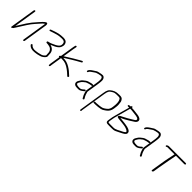

<svg xmlns="http://www.w3.org/2000/svg" viewBox="269 -1818 3250 3250"><g transform="rotate(45 1893.5 -193.5)"><path d="M125.1 -474 52.4 -15C49.1 5.7 59.4 7 83.2 -11C85.9 -13 88.3 -14.7 90.5 -16C99 -27.3 107.6 -40.3 116.2 -55C136 -88.6 158.6 -122.3 180.9 -157L215.6 -212C243.4 -255.4 272.5 -294 303.1 -327.6C333.6 -361.2 351.3 -381 356.3 -387C375.1 -411.8 396.4 -432.2 420 -448C420.8 -444.7 420.7 -440.3 419.9 -435L351 0C349.7 7.9 355.7 15 363.6 15C371.5 15 379.7 7.9 381 0L449.9 -435C454.6 -464.8 444.7 -494.5 413.7 -478C386.3 -460.4 353.2 -428.1 314.3 -381C267.2 -330.6 225.9 -278.6 190.6 -225L155.9 -170C130.5 -131.3 108.6 -96.7 90.5 -66L155.1 -474C156.3 -481.9 150.4 -489 142.5 -489C134.5 -489 126.3 -481.9 125.1 -474Z M799.9 -473C832.4 -473 853.5 -465.7 863.4 -451C872.3 -435.1 875.4 -419.1 872.8 -403C868.6 -376 864.9 -369.6 843.3 -349C822.3 -330.9 788.2 -312.2 740.9 -293C732.7 -289.7 724.2 -286.2 715.5 -282.6C699.9 -276.2 681.8 -274.6 665.8 -270C650.7 -265.7 653.8 -239.2 665.7 -238C687 -238 710.7 -234.9 737 -228.6C763.2 -222.4 784.2 -205.6 799.8 -178.1C805.8 -167.4 809.1 -145.4 809.7 -112C810.1 -93.1 814.9 -85.4 803.6 -73C787.8 -53.9 768 -40.5 744.2 -33C680.9 -15.7 683.4 -17.7 630.3 -10.5C584.6 -4.2 547.5 -18.4 531 -38L524.3 -46C518.7 -52.7 511.8 -52.3 503.6 -45C490.1 -32.9 500.9 -23.9 506.7 -17C530 10.7 574.4 26.6 640.1 18C681.6 12.6 695.5 11.8 745.5 -3.1C777.3 -12.6 804.5 -30.8 827.1 -57.5C837 -69.2 841.7 -79.2 841.4 -87.5C840.4 -110.2 839.8 -133.8 837 -158C829.8 -211.8 796.3 -246.2 736.3 -261C749.2 -265.1 772.9 -275.6 807.5 -292.7C842 -309.8 867 -329.1 882.5 -350.7C892.8 -365.1 899.7 -383.5 903.3 -406.1C906.9 -428.7 902.3 -450 889.4 -470C875.3 -492 847.1 -503 804.7 -503L751.2 -500C719.2 -497.4 688.2 -491 658.2 -481C646.2 -477 634.5 -473.3 622.9 -470C599 -463.1 584 -456.2 561 -448C551.2 -443.5 546.9 -438.2 548.1 -432.1C549.6 -424.8 555.5 -414 566.5 -420L598.3 -431C607.5 -434.3 617.5 -437.7 628.3 -441C665.4 -452.4 706.7 -466.3 748.4 -470Z M1044 -543 1043.1 -537C1040.4 -520.3 1035.4 -507.8 1032.5 -483L996.5 -256C994.3 -254.7 992.4 -253 990.8 -251L981.5 -243C965.8 -230.5 978 -215 990.5 -218L961.2 -33C960.4 -27.7 960.1 -21.7 960.4 -15L959.8 -5C958.6 2.7 965.4 9.4 973.7 8C991.6 5.1 988.6 -16.7 991.2 -33L1022.1 -228H1047.1C1080.6 -228 1109.7 -223.3 1134.5 -213.9C1192.5 -192 1254.2 -142.1 1297 -101L1313.6 -86C1326.7 -73.7 1349 -97 1335.4 -110L1319.6 -124C1284.9 -157.3 1257.2 -181.7 1204.4 -214C1156.4 -243.3 1105.6 -258 1051.9 -258H1044.9C1053.1 -264 1064.1 -271.2 1077.8 -279.5C1106 -296.7 1150.1 -325.2 1179.7 -342.5C1214.6 -362.9 1264.8 -393.6 1302.4 -413L1320 -423C1340.4 -434.2 1325.7 -458.1 1309.1 -449L1290.5 -439C1256.1 -421.2 1097.9 -327.1 1030.7 -282L1062.7 -484L1073.1 -537L1074 -543C1075.3 -550.9 1069.3 -558 1061.4 -558C1053.5 -558 1045.3 -550.9 1044 -543Z M1495.6 -376.5C1505.7 -373.9 1513.1 -380 1517.6 -395C1524 -408.1 1549.8 -428.9 1595 -457.5C1605 -463.8 1612.2 -468.5 1616.7 -471.5C1625.9 -477.7 1692 -494 1707.7 -494C1718.7 -494 1725.5 -493.3 1727.9 -492C1762.3 -477.3 1753.3 -412.1 1743.9 -353L1733.3 -286C1731.6 -292 1727.3 -294.7 1720.6 -294L1708.4 -293C1695.3 -293 1681.2 -290.3 1666.1 -285L1650.3 -280C1622.7 -275.1 1597.4 -262.8 1574.5 -243C1569.1 -238.3 1560.8 -231.7 1549.7 -223.1C1538.6 -214.4 1529.3 -203.8 1521.7 -191.1C1514 -178.4 1508.5 -169.7 1505.1 -165C1488 -141.6 1485.1 -108.7 1498.3 -90.5C1514.7 -68.1 1537.6 -63 1585 -63H1604.5C1610.8 -63 1617.8 -64 1625.5 -66C1657 -77.9 1671 -90.6 1691.9 -107L1701.4 -116C1717.2 -129.7 1699 -150 1682.7 -137L1673.4 -129C1648.6 -105 1627.1 -93 1608.7 -93H1590.7C1554.6 -93 1532.2 -99 1523.6 -111C1510.5 -126.5 1533.3 -155.9 1544.3 -174.2C1550.3 -184.3 1560.1 -195.2 1573.8 -207C1580.5 -211.7 1586.6 -216.3 1592 -221C1605.6 -234.7 1626.2 -244.9 1653.8 -251.5C1668.1 -254.9 1687.9 -263 1705.7 -263L1717.8 -264C1723.3 -264.7 1727.7 -267.7 1731.2 -273L1711.4 -148C1709.8 -137.3 1712 -123 1718.1 -105C1735.4 -54.4 1730.3 -60.4 1762.5 -6C1773 11.9 1800.8 -4.6 1789.3 -24C1779.1 -41.2 1777 -45.7 1768 -60.8C1757.8 -77.9 1753 -99.9 1747 -120L1742.1 -136.5C1741 -140.2 1740.8 -144 1741.4 -148L1773.9 -353C1780.7 -395.6 1780.7 -406.5 1783.1 -440.8C1786.3 -486.1 1761.3 -524 1724.5 -524C1697.4 -524 1692.7 -520 1656.1 -513.3C1632.6 -509 1616.6 -504.3 1608.3 -499C1590 -487.3 1570.3 -474.2 1551.2 -462C1516 -438.9 1495.5 -418.6 1489.5 -401C1483.4 -387.3 1485.5 -379.1 1495.6 -376.5Z M1895.3 156 1970.5 -319C1976.1 -354.3 1983.7 -379.3 1993.4 -394C1998.1 -403.5 2009.2 -413.9 2026.7 -425.1C2073.4 -455.1 2076.7 -457 2162.5 -457C2179.2 -457 2190.6 -455.5 2196.8 -452.5C2221.2 -440.6 2232.9 -392.4 2232.7 -358C2232.6 -327.9 2233.9 -315.3 2226.8 -270C2222.9 -225.5 2207 -192.7 2179.2 -171.5C2159.3 -156.4 2143.7 -142.9 2120.2 -132.9C2096.7 -122.9 2018.7 -113 1985.9 -113H1953.9C1946 -113 1937.8 -105.9 1936.5 -98C1935.3 -90.1 1941.2 -83 1953.9 -83H1985.9C1991.2 -83 1996.6 -83.3 2002.1 -84C2030.1 -84 2064.7 -88 2106 -96C2129 -100.5 2152.6 -112.1 2176.5 -131C2199.4 -146.9 2214.8 -159.9 2222.5 -169.9C2249.3 -204.8 2258.8 -232.6 2265.9 -304C2271.2 -337.2 2269.6 -376 2261.3 -420.3C2259.2 -431.9 2252 -445.9 2239.7 -462.3C2227.4 -478.8 2206.8 -487 2177.9 -487H2157.9C2148.6 -487 2136.4 -486.3 2121.6 -485L2099.3 -483C2073.5 -479.1 2048.2 -469.2 2023.6 -453.1C1972.8 -420.2 1957.1 -393.9 1945.3 -319L1870 156C1868.8 163.9 1874.7 171 1882.7 171C1890.6 171 1898.8 163.9 1900 156Z M2455.4 -451C2486 -451 2507.8 -448.1 2538.3 -444C2580 -438.4 2652.2 -436.9 2665.1 -407.8C2672.7 -390.8 2655.6 -375 2642.6 -368.4C2633 -363.5 2621.7 -356.4 2608.8 -347.3C2591.8 -335.2 2491.3 -276.6 2455.4 -261.1C2436.8 -253 2422.9 -245.3 2413.7 -238C2376.1 -196.6 2423.6 -193.3 2464 -190.1C2514.2 -186.1 2534.5 -181.9 2578.1 -177C2611.7 -173.1 2653.7 -158.6 2673.7 -143.7C2699.4 -124.5 2678.6 -108.8 2649.6 -92L2629.9 -81.5C2613.7 -72.8 2595.7 -66.6 2581 -56.8C2570.5 -49.8 2549.3 -40.5 2517.6 -29C2508.4 -25.7 2494.8 -24 2476.8 -24H2388.3C2378 -24 2367.1 -26 2355.8 -30C2356.3 -41 2355.6 -48 2357.3 -59L2361.8 -87C2365.5 -122.1 2377.7 -174.1 2398.5 -243C2407 -271.2 2422.2 -332.8 2431.3 -361.5C2439.9 -388.9 2448 -425.5 2455.4 -451ZM2432.3 -488 2431.2 -481H2405.2C2397.3 -481 2389.1 -473.9 2387.8 -466C2386.6 -458.1 2392.5 -451 2405.2 -451H2430.2C2427.4 -441.7 2424.1 -429.3 2420.3 -414C2410.9 -375.8 2400.2 -346.4 2389.4 -304C2376.6 -254.1 2367 -226.8 2355.9 -179.7C2346.4 -139.6 2340.5 -123.6 2336.5 -87L2331.4 -54.5C2322.6 0.9 2346.2 6 2404.8 6H2460.8C2478.8 6 2493.2 5.3 2504.1 4C2526.6 2.5 2558.3 -9.7 2599.1 -32.8C2624.7 -47.2 2637.6 -50.3 2665.4 -67C2710.2 -90.5 2727.1 -117.1 2716 -147C2704.9 -176.8 2661.9 -196.8 2587 -207C2572.4 -209 2559.3 -210.8 2547.9 -212.5C2520.1 -216.6 2475.9 -218.6 2447.2 -224C2450.2 -226 2461.9 -231.3 2482.3 -240C2502.6 -248.7 2532.7 -265 2572.5 -289L2604 -308C2614 -314 2623.5 -320.2 2632.5 -326.5C2654.9 -342.3 2681.1 -353.1 2693 -374.3C2707.4 -399.7 2704.2 -410.1 2696.1 -428.5C2686.4 -450.5 2644.7 -463.9 2609 -467.5C2556.8 -472.8 2517.8 -481 2465.9 -481L2467 -488C2468.4 -496.8 2462.9 -503 2454.4 -503C2446 -503 2438.4 -496.8 2437 -488Z M2865.6 -376.5C2875.7 -373.9 2883.1 -380 2887.6 -395C2894 -408.1 2919.8 -428.9 2965 -457.5C2975 -463.8 2982.2 -468.5 2986.7 -471.5C2995.9 -477.7 3062 -494 3077.7 -494C3088.7 -494 3095.5 -493.3 3097.9 -492C3132.3 -477.3 3123.3 -412.1 3113.9 -353L3103.3 -286C3101.6 -292 3097.3 -294.7 3090.6 -294L3078.4 -293C3065.3 -293 3051.2 -290.3 3036.1 -285L3020.3 -280C2992.7 -275.1 2967.4 -262.8 2944.5 -243C2939.1 -238.3 2930.8 -231.7 2919.7 -223.1C2908.6 -214.4 2899.3 -203.8 2891.7 -191.1C2884 -178.4 2878.5 -169.7 2875.1 -165C2858 -141.6 2855.1 -108.7 2868.3 -90.5C2884.7 -68.1 2907.6 -63 2955 -63H2974.5C2980.8 -63 2987.8 -64 2995.5 -66C3027 -77.9 3041 -90.6 3061.9 -107L3071.4 -116C3087.2 -129.7 3069 -150 3052.7 -137L3043.4 -129C3018.6 -105 2997.1 -93 2978.7 -93H2960.7C2924.6 -93 2902.2 -99 2893.6 -111C2880.5 -126.5 2903.3 -155.9 2914.3 -174.2C2920.3 -184.3 2930.1 -195.2 2943.8 -207C2950.5 -211.7 2956.6 -216.3 2962 -221C2975.6 -234.7 2996.2 -244.9 3023.8 -251.5C3038.1 -254.9 3057.9 -263 3075.7 -263L3087.8 -264C3093.3 -264.7 3097.7 -267.7 3101.2 -273L3081.4 -148C3079.8 -137.3 3082 -123 3088.1 -105C3105.4 -54.4 3100.3 -60.4 3132.5 -6C3143 11.9 3170.8 -4.6 3159.3 -24C3149.1 -41.2 3147 -45.7 3138 -60.8C3127.8 -77.9 3123 -99.9 3117 -120L3112.1 -136.5C3111 -140.2 3110.8 -144 3111.4 -148L3143.9 -353C3150.7 -395.6 3150.7 -406.5 3153.1 -440.8C3156.3 -486.1 3131.3 -524 3094.5 -524C3067.4 -524 3062.7 -520 3026.1 -513.3C3002.6 -509 2986.6 -504.3 2978.3 -499C2960 -487.3 2940.3 -474.2 2921.2 -462C2886 -438.9 2865.5 -418.6 2859.5 -401C2853.4 -387.3 2855.5 -379.1 2865.6 -376.5Z M3485.4 23 3503.7 -93C3514.6 -161.3 3527.3 -226.6 3538.5 -287C3546.5 -330.4 3553.9 -359 3560.1 -398.5C3562.6 -414.2 3564.9 -426.3 3566.9 -435H3769.9C3777.8 -435 3786 -442.1 3787.3 -450C3788.5 -457.9 3782.6 -465 3769.9 -465H3560.9C3559.1 -466.3 3556.9 -467 3554.2 -467C3551.5 -467 3548.8 -466.3 3545.9 -465H3365.9C3352.9 -465 3316.7 -449.5 3326.1 -431.5C3335.3 -413.9 3352.7 -435 3361.1 -435H3532.1C3530 -425.7 3527.7 -413.5 3525.4 -398.5C3523 -383.5 3517.5 -357.2 3508.9 -319.8C3500.3 -282.2 3487 -206.7 3469 -93L3450.6 23C3449.4 30.9 3455.3 38 3463.2 38C3471.2 38 3479.4 30.9 3480.6 23Z"/></g></svg>

Font: MewTooHand
Style: Ita
Weight: 400
Designer: Mew Too, Robert Jablonski
Version: Version 0.77